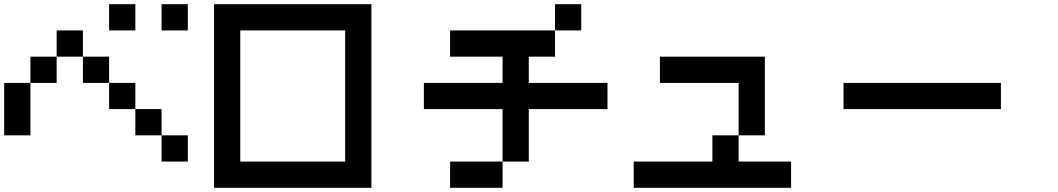

<svg xmlns="http://www.w3.org/2000/svg" viewBox="-20 -895 5040 915"><path d="M0 -250V-500H125V-250ZM250 -625V-500H125V-625ZM250 -750H375V-625H250ZM500 -625V-500H375V-625ZM500 -500H625V-375H500ZM500 -750V-875H625V-750ZM750 -250H625V-375H750ZM750 -125V-250H875V-125ZM750 -750V-875H875V-750Z M1000 0V-875H1750V0ZM1125 -125H1625V-750H1125Z M2000 -375V-500H2375V-625H2125V-750H2625V-625H2500V-500H2875V-375H2500V-125H2375V-375ZM2125 0V-125H2375V0ZM2625 -750V-875H2750V-750Z M3000 0V-125H3375V-250H3500V-125H3750V0ZM3125 -500V-625H3625V-250H3500V-500Z M4000 -375V-500H4750V-375Z"/></svg>

Font: Galmuri7 Regular
Style: Regular
Weight: 400
Designer: Lee Minseo (quiple)
Version: Version 2.399;hotconv 1.1.1;makeotfexe 2.6.0 DEVELOPMENT